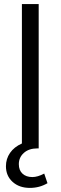

<svg xmlns="http://www.w3.org/2000/svg" viewBox="-20 -725 296 938"><path d="M212 170Q173 193 126 193Q74 193 41.5 163.5Q9 134 9 87Q9 51 29 22Q49 -7 87 -24V-705H169V0H162Q121 0 96.5 22Q72 44 72 77Q72 107 90 123.5Q108 140 138 140Q164 140 196 123Z"/></svg>

Font: wassup Sans
Style: Regular
Weight: 400
Version: Version 2.001